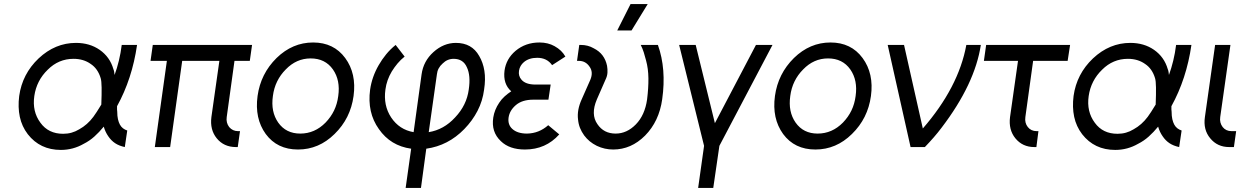

<svg xmlns="http://www.w3.org/2000/svg" viewBox="-20 -720 6072 940"><path d="M352 -510Q250 -510 169 -434Q89 -358 74 -250Q67 -195 77 -148Q87 -101 116 -63Q176 14 278 14Q338 14 390 -16Q418 -30 442 -51.5Q466 -73 488 -100Q492 -86 497.5 -74.5Q503 -63 510 -53Q524 -32 543.5 -19Q563 -6 591 0L603 -81Q591 -85 582 -92Q573 -99 567 -110Q561 -121 557.5 -136.5Q554 -152 554 -173Q553 -177 553 -184Q553 -191 553 -200Q590 -267 614.5 -342Q639 -417 651 -500H576Q571 -460 562 -423Q553 -386 541 -353Q540 -361 539 -368Q538 -375 535 -382Q518 -441 468 -476Q419 -510 352 -510ZM340 -432Q389 -432 424 -407Q459 -384 473 -337Q477 -324 477.5 -291.5Q478 -259 476 -208Q463 -187 453.5 -172Q444 -157 437 -148Q408 -109 368 -87Q350 -76 330.5 -70.5Q311 -65 289 -65Q217 -65 178 -119Q137 -174 148 -250Q159 -326 214 -379Q267 -432 340 -432Z M728 -500 717 -422H797L738 0H813L872 -422H1054L1015 -147Q1007 -85 1041 -43Q1076 0 1135 0H1144L1155 -78H1145Q1119 -78 1102 -98Q1086 -119 1090 -147L1128 -422H1203L1214 -500Z M1513 -512Q1412 -512 1334 -436Q1256 -359 1241 -250Q1226 -140 1281 -64Q1337 12 1439 12Q1541 12 1618 -64Q1696 -140 1711 -250Q1726 -360 1670 -436Q1614 -512 1513 -512ZM1501 -434Q1572 -434 1610 -380Q1647 -327 1636 -250Q1631 -211 1615.5 -179Q1600 -147 1574 -120Q1521 -66 1450 -66Q1380 -66 1342 -120Q1305 -173 1316 -250Q1321 -289 1337 -321.5Q1353 -354 1379 -380Q1431 -434 1501 -434Z M2212 -510Q2152 -510 2102 -465Q2053 -421 2044 -356L2005 -73Q1935 -85 1895 -145Q1856 -204 1867 -282Q1873 -328 1898 -370Q1911 -391 1926.5 -409.5Q1942 -428 1961 -443L1917 -500Q1891 -479 1870.5 -454Q1850 -429 1834 -401Q1801 -344 1792 -281Q1777 -169 1835 -88Q1892 -6 1993 8L1966 200H2041L2067 8Q2174 -7 2253 -88Q2293 -129 2318 -177.5Q2343 -226 2350 -281Q2358 -332 2351.5 -373Q2345 -414 2326 -446Q2290 -510 2212 -510ZM2201 -432Q2248 -432 2266 -390Q2285 -350 2275 -282Q2265 -205 2208 -145Q2153 -85 2079 -73L2119 -356Q2122 -387 2147 -409Q2170 -432 2201 -432Z M2676 -306H2602Q2553 -306 2533 -330Q2517 -348 2521 -374Q2525 -399 2545 -416Q2570 -437 2610 -437Q2658 -437 2683 -401L2748 -443Q2739 -459 2726 -471.5Q2713 -484 2695 -494Q2663 -512 2621 -512Q2553 -512 2504 -471Q2458 -432 2450 -374Q2442 -309 2483 -273Q2466 -262 2450.5 -248Q2435 -234 2424 -217Q2401 -183 2395 -145Q2384 -74 2432 -29Q2474 12 2550 12Q2652 12 2718 -62L2664 -107Q2619 -67 2560 -66Q2513 -66 2488 -89Q2465 -110 2470 -145Q2475 -179 2505 -205Q2536 -232 2591 -232H2665Z M2816 -500 2805 -422H2814Q2847 -422 2866 -394Q2886 -367 2870 -329L2828 -234Q2804 -181 2810 -135Q2812 -113 2819.5 -94Q2827 -75 2840 -57Q2852 -41 2867 -28.5Q2882 -16 2902 -6Q2921 3 2941 7.5Q2961 12 2982 12Q3070 12 3138 -56Q3207 -126 3222 -234Q3243 -382 3201 -500H3117Q3126 -482 3132 -463Q3138 -444 3143 -424Q3154 -384 3154.5 -336.5Q3155 -289 3148 -233Q3137 -156 3093 -111Q3049 -66 2994 -66Q2936 -66 2905 -112Q2871 -160 2902 -233L2944 -329Q2953 -347 2954 -364Q2955 -381 2952 -398Q2946 -427 2930 -448.5Q2914 -470 2886 -484Q2872 -492 2856.5 -496Q2841 -500 2824 -500ZM3002 -571H3072L3151 -700H3067Z M3305 -500 3427 -6 3398 200H3472L3502 -6L3762 -500H3681L3480 -117L3386 -500Z M4046 -512Q3945 -512 3867 -436Q3789 -359 3774 -250Q3759 -140 3814 -64Q3870 12 3972 12Q4074 12 4151 -64Q4229 -140 4244 -250Q4259 -360 4203 -436Q4147 -512 4046 -512ZM4034 -434Q4105 -434 4143 -380Q4180 -327 4169 -250Q4164 -211 4148.5 -179Q4133 -147 4107 -120Q4054 -66 3983 -66Q3913 -66 3875 -120Q3838 -173 3849 -250Q3854 -289 3870 -321.5Q3886 -354 3912 -380Q3964 -434 4034 -434Z M4326 -500 4438 0H4508Q4531 -24 4551.5 -47.5Q4572 -71 4590 -95Q4753 -309 4782 -500H4711Q4692 -396 4638.5 -293.5Q4585 -191 4498 -91L4406 -500Z M4808 -500 4797 -422H4964L4925 -147Q4917 -85 4951 -43Q4986 0 5044 0H5054L5064 -78H5055Q5028 -78 5012 -98Q4996 -118 5000 -147L5038 -422H5207L5219 -500Z M5514 -510Q5412 -510 5331 -434Q5251 -358 5236 -250Q5229 -195 5239 -148Q5249 -101 5278 -63Q5338 14 5440 14Q5500 14 5552 -16Q5580 -30 5604 -51.5Q5628 -73 5650 -100Q5654 -86 5659.5 -74.5Q5665 -63 5672 -53Q5686 -32 5705.5 -19Q5725 -6 5753 0L5765 -81Q5753 -85 5744 -92Q5735 -99 5729 -110Q5723 -121 5719.5 -136.5Q5716 -152 5716 -173Q5715 -177 5715 -184Q5715 -191 5715 -200Q5752 -267 5776.5 -342Q5801 -417 5813 -500H5738Q5733 -460 5724 -423Q5715 -386 5703 -353Q5702 -361 5701 -368Q5700 -375 5697 -382Q5680 -441 5630 -476Q5581 -510 5514 -510ZM5502 -432Q5551 -432 5586 -407Q5621 -384 5635 -337Q5639 -324 5639.5 -291.5Q5640 -259 5638 -208Q5625 -187 5615.5 -172Q5606 -157 5599 -148Q5570 -109 5530 -87Q5512 -76 5492.5 -70.5Q5473 -65 5451 -65Q5379 -65 5340 -119Q5299 -174 5310 -250Q5321 -326 5376 -379Q5429 -432 5502 -432Z M5929 -500 5879 -147Q5870 -85 5905 -43Q5940 0 5998 0H6021L6032 -78H6009Q5982 -78 5966 -98Q5950 -119 5954 -147L6004 -500Z"/></svg>

Font: Unageo
Style: Regular-Italic
Weight: 400
Designer: Richard Sepsi
Foundry: Richard Sepsi
Version: Version 2.000